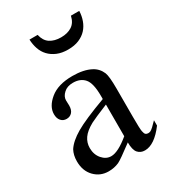

<svg xmlns="http://www.w3.org/2000/svg" viewBox="-184 -837 835 939"><g transform="rotate(-30 233.5 -367.0)"><path d="M300 -67Q227 -12 208 -3Q181 9 149 9Q102 9 70 -24Q38 -57 38 -111Q38 -146 52 -172Q74 -206 126 -236.5Q178 -267 300 -312V-330Q300 -401 277.5 -427.5Q255 -454 213 -454Q180 -454 161 -436Q141 -418 141 -396L142 -367Q142 -342 130 -329Q118 -316 99 -316Q80 -316 68 -329.5Q56 -343 56 -367Q56 -410 101 -447Q146 -484 227 -484Q290 -484 330 -463Q361 -447 375 -414Q384 -392 384 -323V-163Q384 -96 387 -80.5Q390 -65 395.5 -60.5Q401 -56 410 -56Q417 -56 423 -59Q435 -65 465 -97V-67Q408 9 354 9Q329 9 314.5 -8Q300 -25 300 -67ZM300 -102V-281Q222 -249 199 -237Q159 -215 142 -190.5Q125 -166 125 -136Q125 -99 146.5 -74Q168 -49 197 -49Q236 -49 300 -102ZM275 -606Q240 -606 214 -617Q188 -628 170.5 -646.5Q153 -665 144.5 -690Q136 -715 135 -743H181Q189 -707 213.5 -691Q238 -675 275 -675Q312 -675 336.5 -691Q361 -707 369 -743H416Q415 -715 406 -690Q397 -665 380 -646.5Q363 -628 337 -617Q311 -606 275 -606Z"/></g></svg>

Font: MM Taunggyi
Style: Regular
Weight: 400
Designer: Khon Soe Zaw Thu
Version: Version 1.00 July 18, 2016, initial release